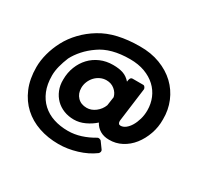

<svg xmlns="http://www.w3.org/2000/svg" viewBox="-172 -875 1372 1309"><g transform="rotate(30 513.5 -220.5)"><path d="M962 -295Q963 -235 943.5 -179.5Q924 -124 890.5 -81.5Q857 -39 810.5 -14.5Q764 10 711 9Q671 9 641 -8.5Q611 -26 594 -58Q562 -29 520 -9.5Q478 10 435 10Q392 10 355.5 -4.5Q319 -19 292.5 -45.5Q266 -72 251 -109Q236 -146 237 -191Q237 -245 255.5 -292Q274 -339 306.5 -373.5Q339 -408 384 -427.5Q429 -447 483 -447Q531 -447 563.5 -435.5Q596 -424 621 -395V-398Q622 -403 622.5 -408Q623 -413 625 -417Q630 -432 644 -432H729Q735 -432 741 -424Q747 -416 747 -408L713 -148Q712 -144 712 -139Q712 -113 732 -113Q752 -113 771 -127.5Q790 -142 805 -167Q820 -192 829.5 -225Q839 -258 839 -295Q839 -346 820.5 -390.5Q802 -435 766.5 -468Q731 -501 680 -520Q629 -539 563 -539Q414 -539 326 -476Q281 -445 247.5 -407.5Q214 -370 194 -331Q177 -290 167 -251Q157 -212 157 -177Q157 -108 178 -57Q199 -6 236.5 28.5Q274 63 325.5 80Q377 97 439 97Q489 97 539.5 81Q590 65 638 36Q643 33 652 35Q661 37 666 42L703 93Q708 100 705.5 109Q703 118 697 123Q643 163 570.5 185Q498 207 428 207Q344 207 272.5 182.5Q201 158 148.5 110Q96 62 66 -9Q36 -80 36 -173Q36 -225 51 -281Q66 -337 94 -390Q123 -445 169 -493Q215 -541 273 -576Q333 -613 409.5 -630.5Q486 -648 577 -648Q665 -649 737 -621.5Q809 -594 859 -546.5Q909 -499 936 -434Q963 -369 962 -295ZM595 -258Q588 -289 561 -311.5Q534 -334 496 -334Q471 -334 448.5 -323.5Q426 -313 409 -295Q392 -277 382 -253Q372 -229 372 -203Q372 -159 399 -131Q426 -103 471 -103Q507 -103 539 -127.5Q571 -152 585 -189Z"/></g></svg>

Font: Stadtwerke
Style: Bold
Weight: 700
Designer: Santiago Orozco
Foundry: Typemade
Version: Version 1.003